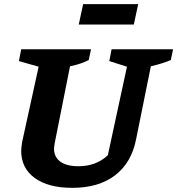

<svg xmlns="http://www.w3.org/2000/svg" viewBox="-20 -892 853 924"><path d="M328 12Q212 12 147 -35.5Q82 -83 82 -166Q82 -175 83.5 -186.5Q85 -198 87 -211L166 -571L71 -598L82 -655H418L407 -603Q387 -593 366.5 -586Q346 -579 317 -573L243 -202Q242 -194 241 -188Q240 -182 240 -177Q240 -136 270.5 -114Q301 -92 357 -92Q443 -92 499 -145L591 -571L506 -598L517 -655H813L802 -603Q762 -586 706 -573L635 -222Q613 -109 534 -48.5Q455 12 328 12ZM359 -774 380 -872H645L624 -774Z"/></svg>

Font: Piazzolla SC
Style: Bold Italic
Weight: 700
Italic angle: -11.3°
Designer: Juan Pablo del Peral
Foundry: Huerta Tipografica
Version: Version 1.330